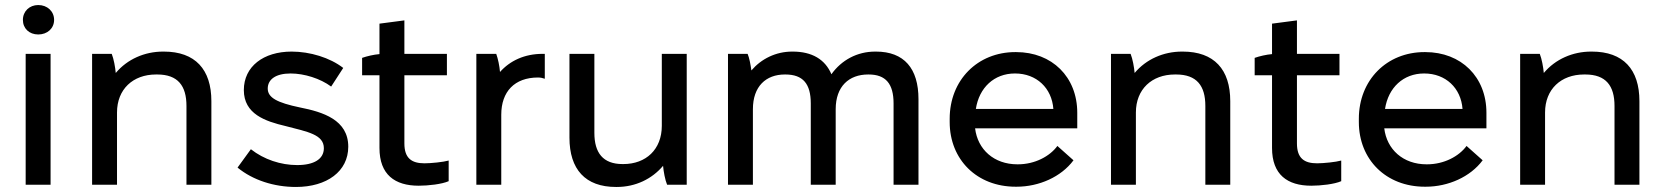

<svg xmlns="http://www.w3.org/2000/svg" viewBox="-20 -734 6609 763"><path d="M132 -597C168 -597 195 -621 195 -655C195 -689 168 -714 132 -714C97 -714 71 -689 71 -655C71 -621 96 -597 132 -597ZM82 0H181V-520H82Z M346 0H445V-287C445 -379 508 -438 600 -438H605C687 -438 721 -393 721 -313V0H820V-332C820 -458 756 -529 631 -529H628C555 -529 486 -499 440 -444C438 -467 432 -500 424 -520H346Z M1156 9C1279 9 1364 -53 1364 -151C1364 -258 1263 -289 1172 -307C1081 -326 1044 -346 1044 -382C1044 -418 1075 -442 1135 -442C1189 -442 1253 -422 1296 -390L1344 -464C1291 -505 1212 -529 1139 -529C1027 -529 949 -470 949 -376C949 -281 1034 -252 1115 -233C1204 -210 1267 -199 1267 -145C1267 -102 1228 -78 1161 -78C1096 -78 1029 -100 977 -141L924 -68C985 -18 1069 9 1156 9Z M1644 4C1682 4 1736 -2 1763 -14V-96C1742 -90 1693 -85 1667 -85C1616 -85 1587 -105 1587 -164V-435H1756V-520H1587V-653L1488 -640V-519C1465 -517 1439 -511 1419 -504V-435H1488V-146C1488 -40 1549 4 1644 4Z M1873 0H1972V-278C1972 -370 2025 -426 2118 -426C2128 -426 2137 -424 2145 -421V-520H2136C2065 -520 2007 -493 1967 -448C1965 -472 1959 -501 1952 -520H1873Z M2428 9H2431C2506 9 2571 -23 2615 -75C2617 -52 2623 -19 2631 0H2709V-520H2610V-234C2610 -140 2547 -82 2457 -82H2454C2376 -82 2342 -127 2342 -206V-520H2243V-187C2243 -61 2306 9 2428 9Z M2873 0H2972V-300C2972 -391 3024 -438 3099 -438H3101C3171 -438 3202 -401 3202 -323V0H3301V-300C3301 -391 3354 -438 3430 -438H3432C3500 -438 3531 -401 3531 -323V0H3630V-340C3630 -462 3573 -529 3461 -529H3458C3386 -529 3324 -495 3284 -439C3259 -498 3207 -529 3130 -529H3128C3063 -529 3005 -500 2966 -454C2963 -476 2958 -504 2951 -520H2873Z M4016 8H4020C4109 8 4197 -31 4246 -97L4182 -154C4152 -113 4093 -81 4025 -81H4023C3930 -81 3865 -140 3855 -224H4261V-286C4261 -428 4161 -527 4018 -527H4015C3865 -527 3754 -416 3754 -262V-249C3754 -100 3862 8 4016 8ZM3858 -301C3871 -386 3931 -442 4013 -442H4014C4099 -442 4160 -384 4166 -301Z M4395 0H4494V-287C4494 -379 4557 -438 4649 -438H4654C4736 -438 4770 -393 4770 -313V0H4869V-332C4869 -458 4805 -529 4680 -529H4677C4604 -529 4535 -499 4489 -444C4487 -467 4481 -500 4473 -520H4395Z M5191 4C5229 4 5283 -2 5310 -14V-96C5289 -90 5240 -85 5214 -85C5163 -85 5134 -105 5134 -164V-435H5303V-520H5134V-653L5035 -640V-519C5012 -517 4986 -511 4966 -504V-435H5035V-146C5035 -40 5096 4 5191 4Z M5642 8H5646C5735 8 5823 -31 5872 -97L5808 -154C5778 -113 5719 -81 5651 -81H5649C5556 -81 5491 -140 5481 -224H5887V-286C5887 -428 5787 -527 5644 -527H5641C5491 -527 5380 -416 5380 -262V-249C5380 -100 5488 8 5642 8ZM5484 -301C5497 -386 5557 -442 5639 -442H5640C5725 -442 5786 -384 5792 -301Z M6021 0H6120V-287C6120 -379 6183 -438 6275 -438H6280C6362 -438 6396 -393 6396 -313V0H6495V-332C6495 -458 6431 -529 6306 -529H6303C6230 -529 6161 -499 6115 -444C6113 -467 6107 -500 6099 -520H6021Z"/></svg>

Font: Fixel Display Medium
Style: Regular
Weight: 500
Designer: AlfaBravo + MacPaw
Foundry: Kyrylo Tkachov, Marchela Mozhyna, Serhii Makarenko, Maria Weinstein, Zakhar Kryvoshyya
Version: Version 1.211